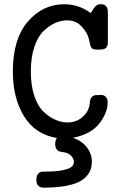

<svg xmlns="http://www.w3.org/2000/svg" viewBox="-20 -639 565 897"><path d="M40 -305.2Q40 -456.1 109.6 -537.6Q179.2 -619.1 279.8 -619.1Q348.6 -619.1 403.8 -578.1Q405.8 -581.1 410.4 -588.1Q415 -595.2 416.5 -597.7Q418 -600.1 421.9 -605Q425.8 -609.9 428 -611.3Q430.2 -612.8 434.1 -615.5Q438 -618.2 442.4 -618.7Q446.8 -619.1 452.1 -619.1Q484.4 -619.1 483.9 -580.1V-448.2Q483.9 -438.5 483.4 -433.8Q482.9 -429.2 479.5 -421.6Q476.1 -414.1 467.5 -410.6Q459 -407.2 444.8 -407.2H436Q417 -407.2 409.9 -413.1Q402.8 -418.9 398.9 -439.9Q395 -460.9 391.1 -470.2Q379.9 -498 355.5 -521Q331.1 -543.9 293.9 -543.9Q266.1 -543.9 238.5 -532Q210.9 -520 184.1 -494.6Q157.2 -469.2 140.6 -420.2Q124 -371.1 124 -304.9Q124 -238.8 140.6 -189.9Q157.2 -141.1 184.6 -116Q211.9 -90.8 240 -78.9Q268.1 -66.9 295.9 -66.9Q336.9 -66.9 366.9 -93.5Q397 -120.1 399.9 -161.1Q400.9 -176.3 407.5 -184.1Q414.1 -191.9 420.4 -193.4Q426.8 -194.8 438 -194.8H440.9Q441.9 -194.8 443.8 -195.3Q445.8 -195.8 448.2 -195.8Q483.4 -195.8 482.9 -159.2Q482.9 -112.3 444.3 -62.3Q405.8 -12.2 320.8 4.9Q362.8 19 386 49.6Q409.2 80.1 409.2 117.2Q409.2 172.4 360.8 204.1Q310.1 236.3 188 237.8H186Q149.9 237.8 149.9 201.2Q149.9 168.9 174.8 163.1L217.8 162.1Q260.7 161.1 293 151.1Q325.2 141.1 325.2 117.2Q325.2 103 313.5 90.1Q301.8 77.1 283.2 73.2Q281.2 73.2 269.5 71Q257.8 68.8 253.4 66.9Q249 64.9 243.4 56.4Q237.8 47.9 237.8 33.2Q237.8 16.1 246.1 5.9Q144 -11.2 92 -96.2Q40 -181.2 40 -305.2Z"/></svg>

Font: CMU Typewriter Text
Style: Bold
Weight: 700
Version: Version 0.7.0